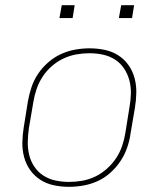

<svg xmlns="http://www.w3.org/2000/svg" viewBox="-20 -715 640 743"><path d="M247 8Q217 8 188.5 2Q160 -4 136.5 -19Q113 -34 97 -56.5Q81 -79 73.5 -106.5Q66 -134 66.5 -163.5Q67 -193 72 -223L88 -323Q93 -351 102 -378Q111 -405 127.5 -429.5Q144 -454 167 -474Q190 -494 216.5 -506Q243 -518 271 -523Q299 -528 327 -528Q356 -528 385 -522Q414 -516 437.5 -501Q461 -486 477 -463.5Q493 -441 500.5 -413.5Q508 -386 507.5 -356.5Q507 -327 502 -297L485 -197Q481 -169 471.5 -142Q462 -115 445.5 -90.5Q429 -66 406.5 -46Q384 -26 357.5 -14Q331 -2 302.5 3Q274 8 247 8ZM247 -11Q272 -11 298 -15.5Q324 -20 348 -31.5Q372 -43 393 -61.5Q414 -80 429 -102.5Q444 -125 452.5 -150Q461 -175 465 -200L481 -300Q486 -327 486.5 -353.5Q487 -380 480.5 -404.5Q474 -429 460 -450Q446 -471 425 -484.5Q404 -498 378.5 -503.5Q353 -509 326 -509Q301 -509 275.5 -504.5Q250 -500 225.5 -488.5Q201 -477 180 -458.5Q159 -440 144.5 -417.5Q130 -395 121.5 -370Q113 -345 109 -320L92 -220Q88 -193 87.5 -166.5Q87 -140 93 -115.5Q99 -91 113 -70Q127 -49 148 -35.5Q169 -22 194.5 -16.5Q220 -11 247 -11ZM440 -645 449 -695H499L491 -645ZM210 -645 219 -695H269L261 -645Z"/></svg>

Font: Iosevka SS04 Th Ex Obl
Style: Regular
Weight: 100
Width: 7
Italic angle: -9°
Monospace: yes
Designer: Belleve Invis
Foundry: Belleve Invis
Version: Version 19.0.0; ttfautohint (v1.8.4)